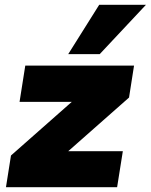

<svg xmlns="http://www.w3.org/2000/svg" viewBox="-20 -785 632 805"><path d="M5 0ZM5 0 26 -133 281 -358H62L86 -510H542L521 -376L266 -151H495L471 0ZM266 -558 396 -765H592L398 -558Z"/></svg>

Font: Winston Black
Style: Italic
Weight: 900
Italic angle: -9°
Designer: Original fonts by Vernon Adams / Changes by Cristiano Sobral
Foundry: VOriginal fonts by Vernon Adams / Changes by Cristiano Sobral
Version: Version 2.503;July 17, 2020;FontCreator 13.0.0.2655 64-bit